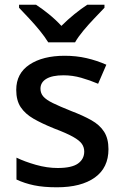

<svg xmlns="http://www.w3.org/2000/svg" viewBox="-20 -786 524 816"><path d="M441 -152Q441 -73 383 -31.5Q325 10 222 10Q165 10 124.5 1.5Q84 -7 50 -23V-116Q85 -99 132.5 -85.5Q180 -72 225 -72Q285 -72 311.5 -91Q338 -110 338 -142Q338 -160 328 -174.5Q318 -189 290.5 -204.5Q263 -220 210 -240Q158 -261 122.5 -281.5Q87 -302 68 -330.5Q49 -359 49 -404Q49 -474 105.5 -511.5Q162 -549 255 -549Q304 -549 347.5 -539Q391 -529 432 -511L397 -430Q362 -445 325 -455.5Q288 -466 250 -466Q202 -466 177 -451Q152 -436 152 -409Q152 -390 164 -376Q176 -362 204.5 -348Q233 -334 283 -314Q333 -295 368.5 -275Q404 -255 422.5 -226Q441 -197 441 -152ZM185 -606Q171 -629 149 -656Q127 -683 103 -708.5Q79 -734 61 -753V-766H133Q159 -749 187.5 -726Q216 -703 241 -676Q268 -703 296.5 -726Q325 -749 351 -766H424V-753Q406 -734 381.5 -708.5Q357 -683 334.5 -656Q312 -629 299 -606Z"/></svg>

Font: Noto Sans Medium
Style: Regular
Weight: 500
Designer: Monotype Design Team
Foundry: Monotype Imaging Inc.
Version: Version 2.007